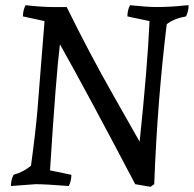

<svg xmlns="http://www.w3.org/2000/svg" viewBox="-20 -707 744 737"><path d="M254 -36Q254 -13 244 7Q154 0 117 0L22 7Q22 -16 32 -36Q71 -47 99 -71Q117 -203 124 -287.5Q131 -372 138.5 -471Q146 -570 151 -626L68 -644Q68 -667 78 -687Q142 -680 182 -680H236Q323 -503 414 -343Q505 -183 516 -163Q546 -449 554 -626L469 -644Q469 -667 479 -687Q546 -680 580 -680Q634 -680 689 -686L704 -687Q704 -664 694 -644Q648 -636 620 -614Q584 -319 572 0L558 10L499 0Q312 -356 210 -537Q195 -416 172 -53Z"/></svg>

Font: Kotta One
Style: Regular
Weight: 400
Designer: Ania Kruk
Foundry: Ania Kruk
Version: Version 1.001